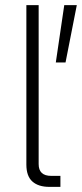

<svg xmlns="http://www.w3.org/2000/svg" viewBox="-20 -730 320 750"><path d="M173 0Q130 0 106.5 -21Q83 -42 83 -87V-710H131V-89Q131 -43 180 -43H216V0ZM198 -486 231 -710H280L236 -486Z"/></svg>

Font: Geist ExtLt
Style: Regular
Weight: 400
Designer: Basement.studio, Andrés Briganti, Mateo Zaragoza
Foundry: Basement.studio, Vercel, Andrés Briganti, Guido Ferreyra, Mateo Zaragoza
Version: Version 1.401